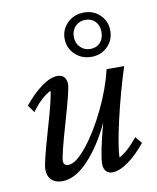

<svg xmlns="http://www.w3.org/2000/svg" viewBox="-78 -730 656 800"><g transform="rotate(-10 250.0 -330.5)"><path d="M426.8 -575.2Q426.8 -535.6 399.4 -508.5Q372.1 -481.4 331.1 -481.4Q290 -481.4 261.7 -508.5Q233.4 -535.6 233.4 -575.2Q233.4 -614.7 261.7 -641.8Q290 -668.9 331.1 -668.9Q372.1 -668.9 399.4 -642.1Q426.8 -615.2 426.8 -575.2ZM332 -514.6Q357.9 -514.6 373.8 -531.5Q389.6 -548.3 389.6 -576.2Q389.6 -604 373.8 -620.8Q357.9 -637.7 332 -637.7Q306.2 -637.7 289.3 -620.4Q272.5 -603 272.5 -576.2Q272.5 -549.8 289.6 -532.2Q306.6 -514.6 332 -514.6ZM176.8 -427.7Q194.8 -427.7 204.8 -416.7Q214.8 -405.8 214.8 -385.7Q214.8 -363.3 176.3 -230.7Q137.7 -98.1 137.7 -75.2Q137.7 -54.7 158.2 -54.7Q189.9 -54.7 236.8 -113Q283.7 -171.4 324.7 -256.8Q365.7 -342.3 383.8 -419.9H458Q423.8 -313.5 398.4 -202.4Q373 -91.3 373 -47.9Q411.6 -69.3 452.1 -120.1L475.6 -91.8Q438.5 -45.9 400.6 -19Q362.8 7.8 333 7.8Q316.4 7.8 306.6 -3.4Q296.9 -14.6 296.9 -33.2Q296.9 -77.1 331.1 -203.1Q288.6 -111.8 232.7 -52Q176.8 7.8 121.1 7.8Q92.3 7.8 75.9 -8.3Q59.6 -24.4 59.6 -53.7Q59.6 -79.1 98.6 -212.6Q137.7 -346.2 137.7 -372.1Q94.2 -349.1 56.6 -295.9L34.2 -327.1Q71.8 -373.5 109.6 -400.6Q147.5 -427.7 176.8 -427.7Z"/></g></svg>

Font: Crimson Pro
Style: Italic
Weight: 400
Italic angle: -12°
Designer: Jacques Le Bailly
Foundry: Baron von Fonthausen
Version: Version 1.003